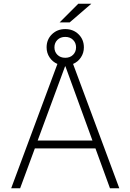

<svg xmlns="http://www.w3.org/2000/svg" viewBox="-20 -1010 700 1030"><path d="M400 -990H470L354 -890H300ZM288 -667Q262 -678 246 -702Q230 -726 230 -756Q230 -798 258.5 -826Q287 -854 330 -854Q373 -854 401.5 -826Q430 -798 430 -756Q430 -726 414 -702Q398 -678 372 -667L620 0H570L492 -214H167L88 0H40ZM330 -700Q356 -700 372 -716Q388 -732 388 -756Q388 -780 372 -796Q356 -812 330 -812Q304 -812 288 -796Q272 -780 272 -756Q272 -732 288 -716Q304 -700 330 -700ZM476 -256 331 -654H329L182 -256Z"/></svg>

Font: PT Root UI Light
Style: Regular
Weight: 300
Designer: Vitaly Kuzmin
Foundry: ParaType Ltd.
Version: Version 2.000G